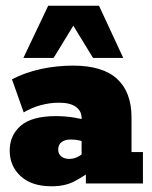

<svg xmlns="http://www.w3.org/2000/svg" viewBox="-20 -643 534 673"><path d="M161 10Q91 10 52.5 -25.5Q14 -61 14 -115Q14 -169 53 -202.5Q92 -236 176 -236Q208 -236 239 -231Q270 -226 285 -220L266 -206V-229Q266 -254 246 -268.5Q226 -283 187 -283Q155 -283 123.5 -274.5Q92 -266 63 -249L22 -365Q68 -389 123 -401Q178 -413 236 -413Q340 -413 390.5 -366.5Q441 -320 441 -231V-110H481V0H281V-68L308 -50Q274 -25 241 -7.5Q208 10 161 10ZM222 -86Q241 -86 256 -95Q271 -104 281 -115L266 -78V-169L284 -141Q274 -147 259.5 -150.5Q245 -154 228 -154Q208 -154 196 -145Q184 -136 184 -119Q184 -103 195 -94.5Q206 -86 222 -86ZM62 -440 149 -623H327L412 -440H306L237 -553L168 -440Z"/></svg>

Font: Rokkitt Black
Style: Regular
Weight: 900
Designer: Vernon Adams
Foundry: Vernon Adams
Version: Version 3.103